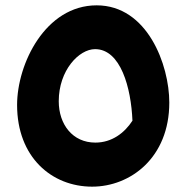

<svg xmlns="http://www.w3.org/2000/svg" viewBox="-20 -755 698 719"><path d="M342 -735C150 -735 44 -516 44 -362C44 -166 174 -56 325 -56C468 -56 614 -164 614 -371C614 -512 532 -735 342 -735ZM337 -221C252 -221 200 -289 200 -376C200 -492 276 -571 336 -571C432 -571 471 -426 476 -303C446 -257 399 -221 337 -221Z"/></svg>

Font: Kufam Arabic Latin Roman Bold
Style: Regular
Weight: 700
Designer: Wael Morcos & Artur Schmal
Version: Version 1.200;PS 001.200;hotconv 1.0.88;makeotf.lib2.5.64775